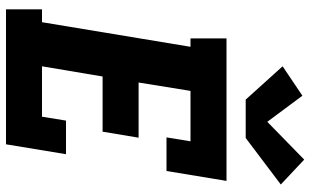

<svg xmlns="http://www.w3.org/2000/svg" viewBox="-217 -817 1034 640"><g transform="rotate(90 300.0 -497.0)"><path d="M11 0V-120H54L136 -615H108V-735H583L550 -535H438L451 -615H283L255 -442H439L419 -322H235L201 -120H369L382 -200H494L461 0ZM440 -799H312L201 -922L299 -988L386 -871L512 -994L595 -916Z"/></g></svg>

Font: Iosevka Curly Slab HvExObl
Style: Regular
Weight: 900
Width: 7
Italic angle: -9°
Monospace: yes
Designer: Belleve Invis
Foundry: Belleve Invis
Version: Version 11.1.0; ttfautohint (v1.8.3)